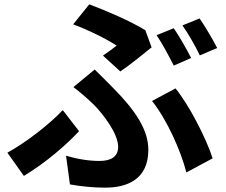

<svg xmlns="http://www.w3.org/2000/svg" viewBox="-20 -810 1040 884"><path d="M454 -554 534 -481C575 -508 652 -571 678 -592L649 -671C580 -713 474 -759 391 -790L317 -698C392 -670 473 -629 517 -600C503 -589 478 -570 454 -554ZM284 -93 302 39C351 48 409 54 464 54C568 54 663 14 663 -120C663 -212 604 -302 497 -409C471 -436 445 -461 416 -490L318 -409C351 -384 385 -354 410 -330C455 -285 524 -195 524 -134C524 -87 489 -69 438 -69C390 -69 338 -77 284 -93ZM838 -16 959 -81C929 -174 851 -326 788 -403L680 -345C747 -262 813 -116 838 -16ZM344 -206 269 -303C209 -239 100 -154 14 -107L90 0C197 -65 288 -146 344 -206ZM780 -680 701 -648C728 -609 759 -549 780 -508L860 -543C841 -580 806 -643 780 -680ZM899 -725 820 -693C847 -655 880 -597 900 -555L980 -589C962 -624 925 -688 899 -725Z"/></svg>

Font: Noto Sans Mono CJK HK
Style: Bold
Weight: 700
Designer: Ryoko NISHIZUKA 西塚涼子 (kana, bopomofo & ideographs); Paul D. Hunt (Latin, Greek & Cyrillic); Sandoll Communications 산돌커뮤니
Foundry: Adobe
Version: Version 2.004;hotconv 1.0.118;makeotfexe 2.5.65603